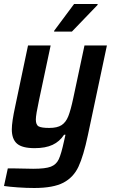

<svg xmlns="http://www.w3.org/2000/svg" viewBox="-23 -737 567 959"><path d="M-3 192 16 104H39Q121 106 143 106Q204 106 231 95.5Q258 85 270.5 58.5Q283 32 297 -33L304 -64H297Q275 -30 239.5 -13.5Q204 3 150 3Q88 3 62 -19.5Q36 -42 36 -91Q36 -128 53 -206L117 -510H230L172 -237Q156 -163 156 -140Q156 -113 170.5 -105.5Q185 -98 223 -98Q263 -98 284.5 -112Q306 -126 318 -156Q330 -186 343 -247L399 -510H511L416 -62Q394 42 369 95.5Q344 149 293.5 175.5Q243 202 148 202Q109 202 66.5 199Q24 196 -3 192ZM247 -579 248 -584 347 -717H465L464 -712L336 -579Z"/></svg>

Font: Saira Semi Condensed Medium
Style: Italic
Weight: 500
Width: 4
Italic angle: -12°
Designer: Hector Gatti with collaboration of the Omnibus-Type team
Foundry: Omnibus-Type
Version: Version 1.001; ttfautohint (v1.8)